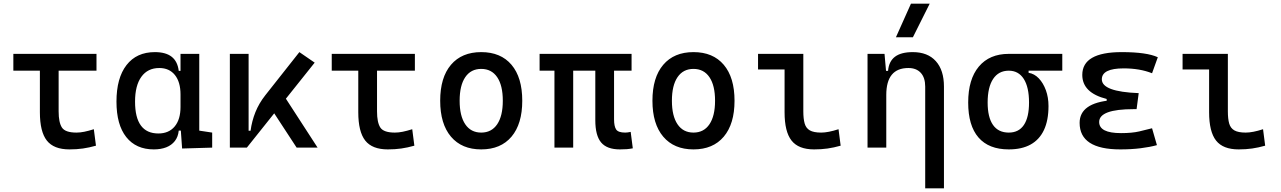

<svg xmlns="http://www.w3.org/2000/svg" viewBox="-20 -815 7071 1060"><path d="M363.3 9.8Q276.9 9.8 238.5 -39.1Q200.2 -87.9 200.2 -195.3V-517.6H303.7V-200.2Q303.7 -138.7 322 -110.8Q340.3 -83 402.3 -83Q422.4 -83 445.3 -87.6Q468.3 -92.3 498 -101.6L509.8 -10.7Q472.2 0 437.5 4.9Q402.8 9.8 363.3 9.8ZM53.7 -424.8V-517.6H512.7V-424.8Z M829.1 9.8Q731 9.8 677 -58.3Q623 -126.5 623 -253.9Q623 -384.3 678.5 -455.8Q733.9 -527.3 835 -527.3Q895 -527.3 927.7 -501.7Q960.4 -476.1 966.8 -423.8H1006.8L976.6 -293Q976.6 -362.3 945.6 -400.9Q914.6 -439.5 859.4 -439.5Q795.4 -439.5 760.5 -391.1Q725.6 -342.8 725.6 -253.9Q725.6 -78.1 854.5 -78.1Q912.1 -78.1 944.3 -116.7Q976.6 -155.3 976.6 -224.6V-252L1011.7 -93.8H966.8Q963.4 -59.6 945.3 -36.4Q927.2 -13.2 897.7 -1.7Q868.2 9.8 829.1 9.8ZM985.4 4.9 976.6 -119.1V-239.3L1080.1 -210V-93.8L1151.4 -83V0ZM976.6 -146.5V-517.6H1080.1V-175.8Z M1342.8 0 1324.2 -93.3H1363.3Q1370.6 -147 1390.1 -195.8Q1409.7 -244.6 1444.3 -288.6L1632.8 -527.3L1717.3 -469.2ZM1249 0V-517.6H1352.5V-52.2L1342.8 0ZM1617.7 0 1468.3 -228.5 1541 -296.9 1733.4 0Z M2121.1 9.8Q2034.7 9.8 1996.3 -39.1Q1958 -87.9 1958 -195.3V-517.6H2061.5V-200.2Q2061.5 -138.7 2079.8 -110.8Q2098.1 -83 2160.2 -83Q2180.2 -83 2203.1 -87.6Q2226.1 -92.3 2255.9 -101.6L2267.6 -10.7Q2230 0 2195.3 4.9Q2160.6 9.8 2121.1 9.8ZM1811.5 -424.8V-517.6H2270.5V-424.8Z M2636.7 9.8Q2529.3 9.8 2469.7 -60.5Q2410.2 -130.9 2410.2 -258.8Q2410.2 -387.2 2469.7 -457.3Q2529.3 -527.3 2636.7 -527.3Q2744.6 -527.3 2804 -457.3Q2863.3 -387.2 2863.3 -258.8Q2863.3 -130.9 2804 -60.5Q2744.6 9.8 2636.7 9.8ZM2636.7 -83Q2693.8 -83 2724.9 -128.9Q2755.9 -174.8 2755.9 -258.8Q2755.9 -343.3 2724.9 -388.9Q2693.8 -434.6 2636.7 -434.6Q2579.6 -434.6 2548.6 -388.9Q2517.6 -343.3 2517.6 -258.8Q2517.6 -174.8 2548.6 -128.9Q2579.6 -83 2636.7 -83Z M3402.3 9.8Q3330.6 9.8 3298.6 -28.6Q3266.6 -66.9 3266.6 -151.4V-517.6H3370.1V-156.2Q3370.1 -117.7 3381.6 -100.3Q3393.1 -83 3431.6 -83Q3438.5 -83 3445.6 -84Q3452.6 -85 3461.9 -86.9L3473.6 3.9Q3455.6 7.3 3440.4 8.5Q3425.3 9.8 3402.3 9.8ZM3041 0V-517.6H3144.5V0ZM2959 -424.8V-517.6H3466.8V-424.8Z M3808.6 9.8Q3701.2 9.8 3641.6 -60.5Q3582 -130.9 3582 -258.8Q3582 -387.2 3641.6 -457.3Q3701.2 -527.3 3808.6 -527.3Q3916.5 -527.3 3975.8 -457.3Q4035.2 -387.2 4035.2 -258.8Q4035.2 -130.9 3975.8 -60.5Q3916.5 9.8 3808.6 9.8ZM3808.6 -83Q3865.7 -83 3896.7 -128.9Q3927.7 -174.8 3927.7 -258.8Q3927.7 -343.3 3896.7 -388.9Q3865.7 -434.6 3808.6 -434.6Q3751.5 -434.6 3720.5 -388.9Q3689.5 -343.3 3689.5 -258.8Q3689.5 -174.8 3720.5 -128.9Q3751.5 -83 3808.6 -83Z M4474.6 9.8Q4388.2 9.8 4349.9 -39.1Q4311.5 -87.9 4311.5 -195.3V-517.6H4415V-200.2Q4415 -159.2 4422.4 -133.3Q4429.7 -107.4 4450.9 -95.2Q4472.2 -83 4513.7 -83Q4551.8 -83 4609.4 -101.6L4621.1 -10.7Q4583.5 0 4548.8 4.9Q4514.2 9.8 4474.6 9.8ZM4165 -431.6V-517.6H4320.3V-431.6Z M5087.9 224.6V-336.9Q5087.9 -386.2 5063.5 -412.8Q5039.1 -439.5 4995.1 -439.5Q4873 -439.5 4873 -291L4842.8 -423.8H4882.8Q4887.2 -476.1 4920.9 -501.7Q4954.6 -527.3 5019.5 -527.3Q5101.6 -527.3 5146.5 -477.5Q5191.4 -427.7 5191.4 -336.9V224.6ZM4769.5 0V-517.6H4863.3L4873 -408.2V0ZM4926.3 -609.4 5009.3 -794.9H5112.8L5020 -609.4Z M5549.3 9.8Q5439 9.8 5382.1 -55.9Q5325.2 -121.6 5325.2 -249Q5325.2 -377.4 5384 -447.5Q5442.9 -517.6 5549.3 -517.6L5658.7 -486.8V-413.1Q5690.4 -408.2 5715.1 -382.3Q5739.7 -356.4 5754.2 -316.7Q5768.6 -276.9 5768.6 -229.5Q5768.6 -150.9 5743.7 -97.7Q5718.8 -44.4 5670.2 -17.3Q5621.6 9.8 5549.3 9.8ZM5549.3 -83Q5604.5 -83 5632.8 -125.2Q5661.1 -167.5 5661.1 -249Q5661.1 -333.5 5632.1 -379.2Q5603 -424.8 5549.3 -424.8Q5493.2 -424.8 5462.9 -379.2Q5432.6 -333.5 5432.6 -249Q5432.6 -167.5 5462.2 -125.2Q5491.7 -83 5549.3 -83ZM5549.3 -424.8V-517.6H5844.7V-424.8Z M6165 9.8Q5940.4 9.8 5940.4 -136.7Q5940.4 -247.1 6117.2 -261.7L6266.6 -300.8L6254.9 -212.4H6239.3Q6048.3 -212.4 6048.3 -141.6Q6048.3 -80.1 6168.9 -80.1Q6229.5 -80.1 6269.3 -89.4Q6309.1 -98.6 6340.3 -106.9L6367.2 -13.7Q6328.1 -2.9 6277.1 3.4Q6226.1 9.8 6165 9.8ZM6089.8 -212.4V-268.6Q5955.1 -302.7 5955.1 -401.4Q5955.1 -527.3 6172.9 -527.3Q6311 -527.3 6372.1 -499L6340.3 -410.6Q6272.9 -437.5 6183.6 -437.5Q6063 -437.5 6063 -377Q6063 -308.6 6266.6 -300.8L6254.9 -212.4Z M6818.4 9.8Q6731.9 9.8 6693.6 -39.1Q6655.3 -87.9 6655.3 -195.3V-517.6H6758.8V-200.2Q6758.8 -159.2 6766.1 -133.3Q6773.4 -107.4 6794.7 -95.2Q6815.9 -83 6857.4 -83Q6895.5 -83 6953.1 -101.6L6964.8 -10.7Q6927.2 0 6892.6 4.9Q6857.9 9.8 6818.4 9.8ZM6508.8 -431.6V-517.6H6664.1V-431.6Z"/></svg>

Font: Cascadia Mono PL
Style: Regular
Weight: 400
Monospace: yes
Designer: Aaron Bell
Foundry: Saja Typeworks
Version: Version 2102.003